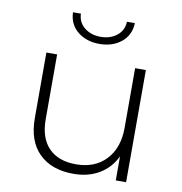

<svg xmlns="http://www.w3.org/2000/svg" viewBox="-81 -801 832 880"><g transform="rotate(10 334.5 -360.5)"><path d="M188 -725H225Q226 -685 256.5 -660.5Q287 -636 332 -636Q377 -636 407.5 -660.5Q438 -685 439 -725H476Q474 -669 433.5 -636Q393 -603 332 -603Q271 -603 230.5 -636Q190 -669 188 -725ZM513 -522H563V0H515V-112Q489 -57 438 -26.5Q387 4 318 4Q216 4 158 -53Q100 -110 100 -217V-522H150V-221Q150 -133 195 -87Q240 -41 322 -41Q410 -41 461.5 -96Q513 -151 513 -244Z"/></g></svg>

Font: mBank Light
Style: Regular
Weight: 300
Designer: Julieta Ulanovsky
Foundry: Julieta Ulanovsky
Version: Version 7.200;PS 007.200;hotconv 1.0.88;makeotf.lib2.5.64775